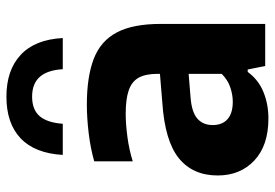

<svg xmlns="http://www.w3.org/2000/svg" viewBox="-149 -697 856 598"><g transform="rotate(-90 279.0 -398.0)"><path d="M209 10Q125 10 78.2 -33.8Q31.5 -77.5 31.5 -148Q31.5 -225.5 85.2 -269Q139 -312.5 259 -320.5L374 -330L391 -242L275 -232.5Q229 -229 208.8 -211.5Q188.5 -194 188.5 -163.5Q188.5 -133.5 207 -117.2Q225.5 -101 261 -101Q283 -101 306 -108.8Q329 -116.5 348 -135.5V-335.5Q348 -373 335.8 -394.5Q323.5 -416 296.2 -425.2Q269 -434.5 223.5 -434.5Q192 -434.5 152 -429.2Q112 -424 75.5 -412.5V-532.5Q115.5 -544 163.2 -549.8Q211 -555.5 252 -555.5Q339 -555.5 394.8 -534Q450.5 -512.5 477 -462.2Q503.5 -412 503.5 -325.5V0H372.5L361.5 -54.5H354Q329.5 -21 291.5 -5.5Q253.5 10 209 10ZM95.5 -630.5Q100.5 -717.5 147.2 -761.8Q194 -806 277 -806Q359.5 -806 407.2 -761.5Q455 -717 459.5 -630.5H362.5Q359.5 -679 338.2 -702.5Q317 -726 277 -726Q236.5 -726 216.2 -702.5Q196 -679 192.5 -630.5Z"/></g></svg>

Font: Encode Sans Condensed Thin
Style: Bold
Weight: 700
Version: Version 3.002